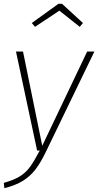

<svg xmlns="http://www.w3.org/2000/svg" viewBox="-28 -791 516 1009"><path d="M215 3Q186 64 158 100Q130 136 92 159.5Q54 183 -5 198L-8 170Q46 155 77.5 135Q109 115 130.5 85Q152 55 181 0H167L56 -520H93L194 -25L430 -520H468ZM139 -670 279 -771H298L408 -670L391 -650L284 -735L156 -650Z"/></svg>

Font: FiraGO UltraLight
Style: Italic
Weight: 200
Italic angle: -8°
Designer: bBox Type GmbH
Foundry: bBox Type GmbH
Version: Version 1.001